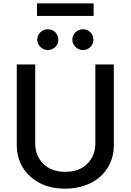

<svg xmlns="http://www.w3.org/2000/svg" viewBox="-20 -1111 778 1143"><path d="M189.6 -727.3V-257.8Q189.6 -184.3 237.9 -136Q285.9 -88.1 368.6 -88.1Q451.7 -88.1 499.6 -136Q547.6 -183.9 547.6 -257.8V-727.3H657.7V-248.9Q657.7 -187.1 635.1 -138.5Q612.6 -89.8 573.3 -56.5Q534.1 -23.1 481.5 -5.5Q429 12.1 368.6 12.1Q324.2 12.1 286.6 3.9Q248.9 -4.3 216.6 -21.3Q151.6 -55.8 115.8 -113.8Q79.9 -171.9 79.9 -248.9V-727.3ZM200.3 -1016.3V-1090.9H537.3V-1016.3ZM410.5 -874.6Q410.5 -887.4 415.5 -898.8Q420.5 -910.2 429.2 -918.7Q437.9 -927.2 449.2 -932Q460.6 -936.8 473.4 -936.8Q486.9 -936.8 498.2 -932.2Q509.6 -927.6 517.9 -919.2Q526.3 -910.9 531.1 -899.5Q535.9 -888.1 535.9 -874.6Q535.9 -861.5 531.1 -850.3Q526.3 -839.1 517.8 -830.8Q509.2 -822.4 497.9 -817.6Q486.5 -812.9 473.4 -812.9Q460.9 -812.9 449.6 -817.8Q438.2 -822.8 429.5 -831.3Q420.8 -839.8 415.7 -851Q410.5 -862.2 410.5 -874.6ZM264.6 -936.8Q278.1 -936.8 289.4 -932.2Q300.8 -927.6 309.1 -919.2Q317.5 -910.9 322.3 -899.5Q327.1 -888.1 327.1 -874.6Q327.1 -861.5 322.3 -850.3Q317.5 -839.1 308.9 -830.8Q300.4 -822.4 289.1 -817.6Q277.7 -812.9 264.6 -812.9Q252.1 -812.9 240.8 -817.8Q229.4 -822.8 220.7 -831.3Q212 -839.8 206.9 -851Q201.7 -862.2 201.7 -874.6Q201.7 -887.4 206.7 -898.8Q211.6 -910.2 220.3 -918.7Q229 -927.2 240.4 -932Q251.8 -936.8 264.6 -936.8Z"/></svg>

Font: Inter P Medium
Style: Regular
Weight: 500
Designer: Rasmus Andersson
Foundry: rsms
Version: Version 3.018;git-588b23468